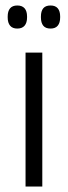

<svg xmlns="http://www.w3.org/2000/svg" viewBox="-20 -679 246 699"><path d="M73 0V-487.5H134V0ZM43 -575Q25.5 -575 16.8 -585.5Q8 -596 8 -615.5V-619Q8 -638.5 16.8 -648.8Q25.5 -659 43 -659Q60.5 -659 69.5 -648.8Q78.5 -638.5 78.5 -619V-615.5Q78.5 -596 69.5 -585.5Q60.5 -575 43 -575ZM164 -575Q146 -575 137.5 -585.5Q129 -596 129 -615.5V-619Q129 -638.5 137.5 -648.8Q146 -659 164 -659Q181.5 -659 190.2 -648.8Q199 -638.5 199 -619V-615.5Q199 -596 190.2 -585.5Q181.5 -575 164 -575Z"/></svg>

Font: Anek Odia Medium Light
Style: Regular
Weight: 300
Version: Version 1.003